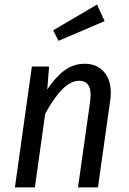

<svg xmlns="http://www.w3.org/2000/svg" viewBox="-20 -817 562 837"><path d="M463 -412Q463 -394 460 -376L407 0H320L373 -375Q375 -395 375 -403Q375 -465 325 -465Q255 -465 177 -321L132 0H45L119 -527H194L186 -427Q222 -481 261 -510Q300 -539 349 -539Q401 -539 432 -505Q463 -471 463 -412ZM436 -725 235 -639 212 -685 403 -797Z"/></svg>

Font: Fira Sans Condensed
Style: Italic
Weight: 400
Width: 3
Italic angle: -8°
Designer: bBox Type GmbH & Carrois Corporate GbR & Edenspiekermann AG
Foundry: bBox Type GmbH & Carrois Corporate GbR & Edenspiekermann AG
Version: Version 4.301